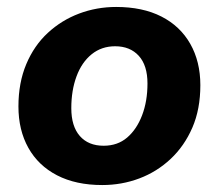

<svg xmlns="http://www.w3.org/2000/svg" viewBox="-20 -521 629 552"><path d="M274 11Q198 11 144 -17Q90 -45 61.5 -96Q33 -147 33 -215Q33 -283 55.5 -336.5Q78 -390 117.5 -426.5Q157 -463 207.5 -482Q258 -501 314 -501Q390 -501 444 -473.5Q498 -446 527 -395Q556 -344 556 -276Q556 -207 533 -154Q510 -101 470.5 -64Q431 -27 380.5 -8Q330 11 274 11ZM278 -102Q318 -102 345.5 -125.5Q373 -149 388.5 -189.5Q404 -230 404 -281Q404 -333 379 -360.5Q354 -388 311 -388Q272 -388 243.5 -365Q215 -342 200 -301.5Q185 -261 185 -210Q185 -158 209.5 -130Q234 -102 278 -102Z"/></svg>

Font: Nunito Sans 12pt ExtraBold
Style: Italic
Weight: 800
Italic angle: -9°
Designer: Vernon Adams
Foundry: Vernon Adams
Version: Version 3.101;gftools[0.9.27]